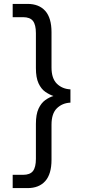

<svg xmlns="http://www.w3.org/2000/svg" viewBox="-20 -815 446 984"><path d="M45 149V81H98Q134 81 149 61.5Q164 42 164 -1V-180Q164 -229 177.5 -258Q191 -287 212 -302Q233 -317 254 -323Q233 -330 212 -344.5Q191 -359 177.5 -388Q164 -417 164 -466V-645Q164 -688 149 -707.5Q134 -727 98 -727H45V-795H121Q180 -795 212 -759Q244 -723 244 -650V-469Q244 -413 271.5 -386Q299 -359 341 -357V-289Q299 -287 271.5 -260Q244 -233 244 -176V4Q244 77 212 113Q180 149 121 149Z"/></svg>

Font: Zen Kaku Gothic Antique Medium
Style: Regular
Weight: 500
Designer: Yoshimichi Ohira
Foundry: Positype
Version: Version 1.002